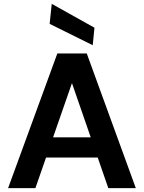

<svg xmlns="http://www.w3.org/2000/svg" viewBox="-20 -978 748 998"><path d="M22 0 278 -700H431L686 0H543L354 -546L164 0ZM135 -159 171 -264H527L562 -159ZM462 -743 238 -854 249 -958 471 -834Z"/></svg>

Font: DM Sans 17pt
Style: Bold
Weight: 700
Version: Version 4.004;gftools[0.9.30]